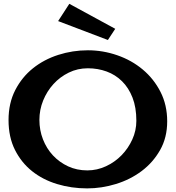

<svg xmlns="http://www.w3.org/2000/svg" viewBox="-20 -993 935 1021"><path d="M447.3 -725.6Q527.3 -725.6 603.5 -699.2Q679.7 -672.9 738.8 -623.5Q797.9 -574.2 833.5 -504.4Q869.1 -434.6 869.1 -347.7Q869.1 -261.7 831.5 -195.3Q793.9 -128.9 733.4 -83.5Q672.9 -38.1 596.7 -14.6Q520.5 8.8 443.4 8.8Q359.4 8.8 283.7 -14.2Q208 -37.1 150.9 -82.5Q93.8 -127.9 59.6 -195.8Q25.4 -263.7 25.4 -354.5Q25.4 -444.3 61 -513.7Q96.7 -583 155.3 -629.9Q213.9 -676.8 290 -701.2Q366.2 -725.6 447.3 -725.6ZM189.5 -355.5Q189.5 -300.8 208.5 -252Q227.5 -203.1 261.7 -166.5Q295.9 -129.9 342.3 -108.4Q388.7 -86.9 444.3 -86.9Q496.1 -86.9 543.5 -108.9Q590.8 -130.9 626.5 -167.5Q662.1 -204.1 683.6 -251.5Q705.1 -298.8 705.1 -350.6Q705.1 -421.9 684.6 -474.1Q664.1 -526.4 628.9 -561Q593.8 -595.7 546.9 -612.8Q500 -629.9 447.3 -629.9Q392.6 -629.9 345.7 -606.9Q298.8 -584 264.2 -545.9Q229.5 -507.8 209.5 -458.5Q189.5 -409.2 189.5 -355.5ZM592.8 -839.8 553.7 -780.3 289.1 -880.9 348.6 -972.7Z"/></svg>

Font: Cherry Cream Soda
Style: Regular
Weight: 400
Designer: Font Diner, Inc
Foundry: Font Diner, Inc
Version: Version 1.001